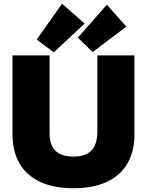

<svg xmlns="http://www.w3.org/2000/svg" viewBox="-20 -1002 793 1036"><path d="M376.5 13.7Q271 13.7 197.5 -20.3Q124 -54.2 85.7 -119.4Q47.4 -184.6 47.4 -278.3V-703.1H247.6V-281.2Q247.6 -219.2 279.5 -188.2Q311.5 -157.2 376.5 -157.2Q441.4 -157.2 473.4 -189.9Q505.4 -222.7 505.4 -294.9V-703.1H705.6V-278.3Q705.6 -184.6 667.2 -119.4Q628.9 -54.2 555.7 -20.3Q482.4 13.7 376.5 13.7ZM270.5 -719.7 177.7 -788.1 314.9 -981.9 436.5 -875ZM480 -721.2 399.9 -798.8 556.6 -976.6 661.6 -858.4Z"/></svg>

Font: Schibsted Grotesk Black
Style: Regular
Weight: 900
Designer: Bakken & Baeck AS, Henrik Kongsvoll
Foundry: Schibsted ASA
Version: Version 1.100;gftools[0.9.25]